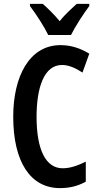

<svg xmlns="http://www.w3.org/2000/svg" viewBox="-20 -1023 506 987"><path d="M228 -843H345C366 -886 409 -952 439 -992V-1003H374C345 -975 317 -953 287 -914C258 -949 223 -983 200 -1003H134V-992C166 -950 209 -883 228 -843ZM299 -689C333 -689 369 -673 404 -650L439 -747C393 -775 345 -791 291 -791C132 -791 48 -632 48 -423C48 -190 137 -56 288 -56C339 -56 381 -67 421 -89V-192C378 -171 341 -158 302 -158C215 -158 168 -254 168 -422C168 -570 205 -689 299 -689Z"/></svg>

Font: Noto Sans Malayalam UI ExtraCondensed SemiBold
Style: Regular
Weight: 600
Width: 2
Designer: Jelle Bosma - Monotype Design Team
Foundry: Monotype Imaging Inc.
Version: Version 2.104